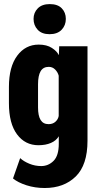

<svg xmlns="http://www.w3.org/2000/svg" viewBox="-20 -712 487 944"><path d="M43.9 165.5Q68.4 185.5 110.4 199Q152.3 212.4 199.7 212.4Q294.4 212.4 352.3 155.8Q410.2 99.1 410.2 -20V-484.4H271L269.5 -442.4H268.1Q260.3 -460 235.1 -476.3Q210 -492.7 170.4 -492.7Q105 -492.7 64.5 -438Q23.9 -383.3 23.9 -284.7V-204.6Q23.9 -105 63.7 -51.5Q103.5 2 168.9 2Q204.6 2 230.5 -9.3Q256.3 -20.5 269 -42V-4.9Q269 53.2 243.4 78.9Q217.8 104.5 182.6 104.5Q151.9 104.5 123.8 92.8Q95.7 81.1 79.1 65.4ZM167 -183.6V-297.4Q167 -340.3 179.7 -361.8Q192.4 -383.3 219.7 -383.3Q238.3 -383.3 251.2 -370.1Q264.2 -356.9 268.6 -339.8V-141.6Q265.6 -125 252.4 -113.3Q239.3 -101.6 218.8 -101.6Q192.4 -101.6 179.7 -122.1Q167 -142.6 167 -183.6ZM145 -619.1Q145 -587.4 165.3 -565.7Q185.5 -543.9 223.6 -543.9Q262.2 -543.9 283 -565.7Q303.7 -587.4 303.7 -619.1Q303.7 -650.4 283.7 -671.1Q263.7 -691.9 224.6 -691.9Q186.5 -691.9 165.8 -670.9Q145 -649.9 145 -619.1Z"/></svg>

Font: Roboto Flex
Style: wght 700 wdth 25 opsz 34 GRAD 0.00 slnt 0.00 XTRA 468 XOPQ 96 YOPQ 79 YTLC 514 YTUC 712 YTAS 750 YTDE -203.00 YTFI 738
Weight: 700
Width: 1
Designer: Berlow after Robertson
Foundry: Google
Version: Version 3.100